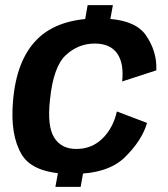

<svg xmlns="http://www.w3.org/2000/svg" viewBox="-20 -710 650 745"><path d="M306.5 -613H404L418 -690H320ZM195 15H293L307 -64.5H209.5ZM261 -35Q399 -35 465.2 -100.5Q531.5 -166 550.5 -233L433.5 -277.5Q419 -213 377.5 -172.5Q336 -132 276 -132Q218 -132 190.2 -176.2Q162.5 -220.5 174 -323.5Q187 -451.5 235.5 -496.2Q284 -541 347.5 -541Q407.5 -541 434.5 -502.8Q461.5 -464.5 454 -394L586.5 -437Q590 -510.5 545.2 -574.5Q500.5 -638.5 362.5 -638.5Q205.5 -638.5 124.5 -558Q43.5 -477.5 30.5 -317.5Q19 -186.5 64 -110.8Q109 -35 261 -35Z"/></svg>

Font: Anybody UltraCondensed Thin SemiBold
Style: Italic
Weight: 600
Italic angle: -10°
Version: Version 1.111